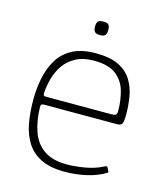

<svg xmlns="http://www.w3.org/2000/svg" viewBox="-96 -678 644 755"><g transform="rotate(15 226.5 -300.0)"><path d="M45 -237Q45 -284 54 -327Q63 -370 84 -404Q105 -438 142 -457.5Q179 -477 236 -477Q295 -477 330 -459.5Q365 -442 383 -412.5Q401 -383 407 -347.5Q413 -312 413 -276Q413 -242 407 -235.5Q401 -229 390 -229H89Q88 -229 83 -227.5Q78 -226 78 -216Q79 -160 94.5 -116.5Q110 -73 145 -49Q180 -25 237 -25Q271 -25 311 -32Q351 -39 382 -55Q387 -58 390.5 -58.5Q394 -59 396 -55L403 -41Q404 -39 403.5 -37.5Q403 -36 400 -34Q369 -15 326 -5Q283 5 237 5Q178 5 140.5 -13.5Q103 -32 82 -65Q61 -98 53 -142Q45 -186 45 -237ZM379 -281Q379 -322 368.5 -360Q358 -398 327.5 -422.5Q297 -447 236 -447Q192 -447 162 -430.5Q132 -414 114.5 -388Q97 -362 89 -332Q81 -302 79 -275Q79 -268 80.5 -264.5Q82 -261 91 -261H358Q369 -261 374 -264.5Q379 -268 379 -281ZM259 -578Q259 -564 254 -557Q249 -550 232 -550Q216 -550 210.5 -557Q205 -564 205 -578Q205 -592 210.5 -598.5Q216 -605 232 -605Q249 -605 254 -598.5Q259 -592 259 -578Z"/></g></svg>

Font: Glory Thin Thin
Style: Regular
Weight: 250
Version: Version 1.011